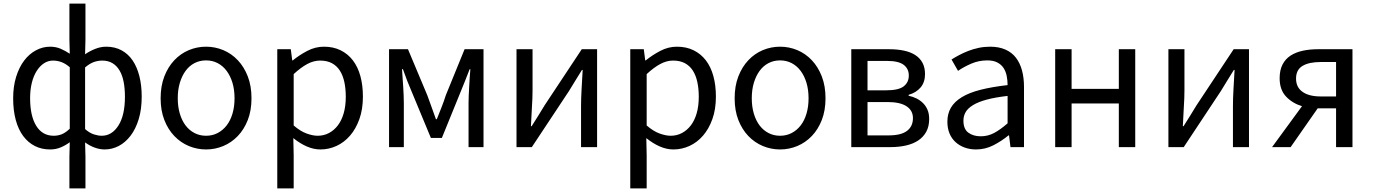

<svg xmlns="http://www.w3.org/2000/svg" viewBox="-20 -816 7614 1065"><path d="M365 54 367 -27Q344 -10 317 1.5Q290 13 258 13Q211 13 173.5 -6Q136 -25 109 -61Q82 -97 67.5 -150Q53 -203 53 -271Q53 -337 69.5 -390Q86 -443 114 -480Q142 -517 179.5 -537Q217 -557 258 -557Q290 -557 316.5 -545.5Q343 -534 367 -518L365 -597V-796H454V-597L452 -515Q478 -533 508.5 -545Q539 -557 569 -557Q617 -557 654 -537Q691 -517 715.5 -481Q740 -445 753 -394Q766 -343 766 -280Q766 -210 749.5 -155.5Q733 -101 704.5 -63.5Q676 -26 639 -6.5Q602 13 560 13Q534 13 506 3Q478 -7 452 -26L454 54V229H365ZM278 -63Q302 -63 323 -71.5Q344 -80 367 -102V-443Q344 -463 321 -471.5Q298 -480 274 -480Q247 -480 224 -465Q201 -450 183.5 -422.5Q166 -395 156.5 -356.5Q147 -318 147 -272Q147 -173 181 -118Q215 -63 278 -63ZM544 -63Q601 -63 637 -120Q673 -177 673 -279Q673 -324 666 -361Q659 -398 643.5 -424.5Q628 -451 604 -465.5Q580 -480 547 -480Q524 -480 501 -472Q478 -464 452 -442V-100Q477 -78 501 -70.5Q525 -63 544 -63Z M1123 13Q1073 13 1027.5 -6Q982 -25 947 -61.5Q912 -98 891.5 -150.5Q871 -203 871 -271Q871 -339 891.5 -392Q912 -445 947 -482Q982 -519 1027.5 -538Q1073 -557 1123 -557Q1173 -557 1218.5 -538Q1264 -519 1299 -482Q1334 -445 1354.5 -392Q1375 -339 1375 -271Q1375 -203 1354.5 -150.5Q1334 -98 1299 -61.5Q1264 -25 1218.5 -6Q1173 13 1123 13ZM1123 -63Q1158 -63 1187 -78Q1216 -93 1237 -120Q1258 -147 1269.5 -185.5Q1281 -224 1281 -271Q1281 -318 1269.5 -356.5Q1258 -395 1237 -423Q1216 -451 1187 -466Q1158 -481 1123 -481Q1088 -481 1059 -466Q1030 -451 1009.5 -423Q989 -395 977.5 -356.5Q966 -318 966 -271Q966 -224 977.5 -185.5Q989 -147 1009.5 -120Q1030 -93 1059 -78Q1088 -63 1123 -63Z M1518 -543H1593L1601 -481H1604Q1641 -511 1685 -534Q1729 -557 1777 -557Q1829 -557 1869.5 -537Q1910 -517 1937.5 -481Q1965 -445 1979 -394Q1993 -343 1993 -280Q1993 -210 1973.5 -155.5Q1954 -101 1921.5 -63.5Q1889 -26 1846.5 -6.5Q1804 13 1757 13Q1720 13 1682 -3.5Q1644 -20 1607 -50L1609 45V229H1518ZM1742 -63Q1776 -63 1804.5 -78Q1833 -93 1854 -120.5Q1875 -148 1886.5 -188Q1898 -228 1898 -279Q1898 -324 1890 -361Q1882 -398 1865 -424.5Q1848 -451 1821 -465.5Q1794 -480 1755 -480Q1720 -480 1684.5 -461Q1649 -442 1609 -405V-120Q1646 -88 1680.5 -75.5Q1715 -63 1742 -63Z M2138 -543H2243L2350 -288Q2362 -253 2374.5 -220.5Q2387 -188 2398 -155H2403Q2416 -188 2429 -220.5Q2442 -253 2453 -288L2557 -543H2662V0H2579V-245Q2579 -263 2580 -286.5Q2581 -310 2582.5 -335.5Q2584 -361 2585.5 -386Q2587 -411 2589 -432H2585Q2573 -400 2559.5 -367Q2546 -334 2534 -304L2431 -51H2370L2265 -304Q2252 -334 2239 -367Q2226 -400 2215 -432H2210Q2211 -411 2213 -386Q2215 -361 2216.5 -335.5Q2218 -310 2219 -286.5Q2220 -263 2220 -245V0H2138Z M2845 -543H2934V-316Q2934 -273 2930.5 -221Q2927 -169 2925 -116H2929Q2945 -141 2965.5 -174Q2986 -207 3001 -232L3207 -543H3292V0H3203V-227Q3203 -270 3206 -322Q3209 -374 3212 -428H3208Q3192 -402 3171.5 -369Q3151 -336 3136 -311L2930 0H2845Z M3476 -543H3551L3559 -481H3562Q3599 -511 3643 -534Q3687 -557 3735 -557Q3787 -557 3827.5 -537Q3868 -517 3895.5 -481Q3923 -445 3937 -394Q3951 -343 3951 -280Q3951 -210 3931.5 -155.5Q3912 -101 3879.5 -63.5Q3847 -26 3804.5 -6.5Q3762 13 3715 13Q3678 13 3640 -3.5Q3602 -20 3565 -50L3567 45V229H3476ZM3700 -63Q3734 -63 3762.5 -78Q3791 -93 3812 -120.5Q3833 -148 3844.5 -188Q3856 -228 3856 -279Q3856 -324 3848 -361Q3840 -398 3823 -424.5Q3806 -451 3779 -465.5Q3752 -480 3713 -480Q3678 -480 3642.5 -461Q3607 -442 3567 -405V-120Q3604 -88 3638.5 -75.5Q3673 -63 3700 -63Z M4307 13Q4257 13 4211.5 -6Q4166 -25 4131 -61.5Q4096 -98 4075.5 -150.5Q4055 -203 4055 -271Q4055 -339 4075.5 -392Q4096 -445 4131 -482Q4166 -519 4211.5 -538Q4257 -557 4307 -557Q4357 -557 4402.5 -538Q4448 -519 4483 -482Q4518 -445 4538.5 -392Q4559 -339 4559 -271Q4559 -203 4538.5 -150.5Q4518 -98 4483 -61.5Q4448 -25 4402.5 -6Q4357 13 4307 13ZM4307 -63Q4342 -63 4371 -78Q4400 -93 4421 -120Q4442 -147 4453.5 -185.5Q4465 -224 4465 -271Q4465 -318 4453.5 -356.5Q4442 -395 4421 -423Q4400 -451 4371 -466Q4342 -481 4307 -481Q4272 -481 4243 -466Q4214 -451 4193.5 -423Q4173 -395 4161.5 -356.5Q4150 -318 4150 -271Q4150 -224 4161.5 -185.5Q4173 -147 4193.5 -120Q4214 -93 4243 -78Q4272 -63 4307 -63Z M4702 -543H4911Q4956 -543 4992.5 -535.5Q5029 -528 5055.5 -511.5Q5082 -495 5096.5 -468.5Q5111 -442 5111 -405Q5111 -360 5086.5 -331Q5062 -302 5020 -290V-285Q5043 -280 5063.5 -270Q5084 -260 5100 -244Q5116 -228 5125 -206.5Q5134 -185 5134 -156Q5134 -115 5118 -85.5Q5102 -56 5073.5 -37Q5045 -18 5005.5 -9Q4966 0 4919 0H4702ZM4895 -315Q4964 -315 4992.5 -337Q5021 -359 5021 -397Q5021 -435 4992.5 -456.5Q4964 -478 4901 -478H4792V-315ZM4909 -65Q4978 -65 5011 -90Q5044 -115 5044 -161Q5044 -203 5008.5 -226.5Q4973 -250 4903 -250H4792V-65Z M5394 13Q5360 13 5331 2.5Q5302 -8 5280.5 -27.5Q5259 -47 5247 -75.5Q5235 -104 5235 -141Q5235 -185 5254.5 -218.5Q5274 -252 5315 -277Q5356 -302 5419 -318Q5482 -334 5569 -344Q5569 -370 5564 -395Q5559 -420 5546.5 -439Q5534 -458 5512 -469.5Q5490 -481 5457 -481Q5409 -481 5367.5 -463Q5326 -445 5294 -423L5258 -486Q5277 -498 5300.5 -510.5Q5324 -523 5351 -533.5Q5378 -544 5408.5 -550.5Q5439 -557 5472 -557Q5521 -557 5557 -541Q5593 -525 5615.5 -495.5Q5638 -466 5649 -425Q5660 -384 5660 -334V0H5585L5577 -65H5574Q5535 -33 5490 -10Q5445 13 5394 13ZM5420 -60Q5460 -60 5494.5 -78.5Q5529 -97 5569 -132V-284Q5500 -276 5453.5 -263.5Q5407 -251 5378 -233.5Q5349 -216 5336.5 -194.5Q5324 -173 5324 -147Q5324 -100 5351.5 -80Q5379 -60 5420 -60Z M5833 -543H5924V-323H6186V-543H6277V0H6186V-242H5924V0H5833Z M6461 -543H6550V-316Q6550 -273 6546.5 -221Q6543 -169 6541 -116H6545Q6561 -141 6581.5 -174Q6602 -207 6617 -232L6823 -543H6908V0H6819V-227Q6819 -270 6822 -322Q6825 -374 6828 -428H6824Q6808 -402 6787.5 -369Q6767 -336 6752 -311L6546 0H6461Z M7391 -472H7306Q7241 -472 7205 -450.5Q7169 -429 7169 -380Q7169 -332 7205 -306.5Q7241 -281 7306 -281H7391ZM7482 -543V0H7391V-215H7291H7289L7139 0H7036L7202 -227Q7149 -243 7113.5 -280.5Q7078 -318 7078 -382Q7078 -427 7094 -458Q7110 -489 7138.5 -507.5Q7167 -526 7206 -534.5Q7245 -543 7291 -543Z"/></svg>

Font: SpoqaHanSans-Regular
Style: Regular
Weight: 400
Designer: [Spoqa Han Sans] Dong-huui Kim \uAE40 \uB3D9 \uD718  Younghwa Kang \uAC15 \uC601 \uD654  [Noto Sans] Ryoko NISHIZUKA \u8
Foundry: Spoqa (http://www.spoqa-han-sans.com)
Version: Version 2.000